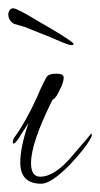

<svg xmlns="http://www.w3.org/2000/svg" viewBox="-29 -470 242 464"><path d="M71 -26Q20 -26 20 -77Q20 -115 40 -173L22 -145Q9 -123 4 -123Q2 -123 2 -126Q2 -134 8 -141Q32 -174 61 -236Q64 -244 69.5 -256Q75 -268 83 -283Q88 -292 108 -292Q125 -292 125 -282Q125 -271 115 -252Q106 -232 98 -229Q46 -125 46 -76Q46 -43 68 -43Q104 -43 147 -95Q192 -147 191 -147Q193 -147 193 -144Q193 -143 191 -137Q182 -121 168.5 -104.5Q155 -88 138 -70Q94 -26 71 -26ZM144 -361Q138 -361 124.5 -366.5Q111 -372 93 -380Q78 -386 65.5 -391Q53 -396 38 -402Q31 -405 22 -407.5Q13 -410 6 -412Q-1 -415 -5 -421.5Q-9 -428 -9 -435Q-9 -440 -6 -445Q-3 -450 3 -450Q7 -450 20 -443.5Q33 -437 49.5 -427Q66 -417 81 -408.5Q96 -400 104 -395Q116 -388 132.5 -377Q149 -366 149 -364Q149 -361 144 -361Z"/></svg>

Font: Love Light
Style: Regular
Weight: 400
Designer: Robert E. Leuschke
Foundry: Robert E. Leuschke
Version: Version 1.010; ttfautohint (v1.8.3)